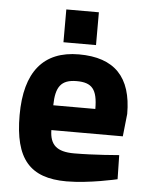

<svg xmlns="http://www.w3.org/2000/svg" viewBox="-51 -734 613 787"><g transform="rotate(5 255.0 -340.0)"><path d="M324 -556V-691H190V-556ZM171 -295C172 -371 194 -402 258 -402C321 -402 344 -376 344 -295H171ZM273 -106C201 -106 173 -133 172 -193H466L476 -286C476 -437 405 -512 258 -512C112 -512 37 -421 37 -243C37 -63 101 11 252 11C345 11 460 -16 460 -16L458 -115C458 -115 355 -106 273 -106Z"/></g></svg>

Font: RazerF5
Style: Bold
Weight: 700
Foundry: Razer Inc.
Version: Version 2